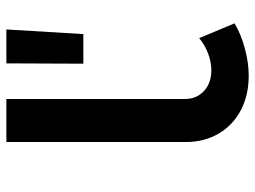

<svg xmlns="http://www.w3.org/2000/svg" viewBox="-119 -673 800 602"><g transform="rotate(-90 281.0 -372.0)"><path d="M136.7 -189.5V-752H271.5V-193.4Q271.5 -155.8 296.4 -132.6Q321.3 -109.4 361.8 -109.4Q387.7 -109.4 414.6 -119.6Q441.4 -129.9 462.4 -147.5L508.8 -36.6Q474.1 -16.1 429.9 -4.2Q385.7 7.8 344.2 7.8Q283.2 7.8 236.1 -17.1Q189 -42 162.8 -86.9Q136.7 -131.8 136.7 -189.5ZM475.1 -510.7H382.3L383.3 -752H489.7Z"/></g></svg>

Font: Reddit Mono
Style: Bold
Weight: 700
Designer: Stephen Hutchings
Foundry: Reddit
Version: Version 1.009